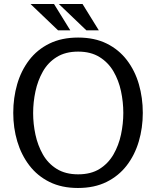

<svg xmlns="http://www.w3.org/2000/svg" viewBox="-20 -925 777 956"><path d="M368 11Q287 11 226.5 -19Q166 -49 126 -101.5Q86 -154 66 -221Q46 -288 46 -363Q46 -438 65.5 -505.5Q85 -573 125 -625.5Q165 -678 226 -708Q287 -738 369 -738Q451 -738 511.5 -708Q572 -678 612 -625.5Q652 -573 671.5 -505.5Q691 -438 691 -363Q691 -288 671 -220.5Q651 -153 611 -101Q571 -49 510.5 -19Q450 11 368 11ZM369 -57Q433 -57 476 -84Q519 -111 545 -156Q571 -201 582.5 -255Q594 -309 594 -363Q594 -417 582.5 -471Q571 -525 545 -569.5Q519 -614 475.5 -641Q432 -668 369 -668Q306 -668 262.5 -641Q219 -614 193.5 -569Q168 -524 156.5 -470Q145 -416 145 -362Q145 -308 156.5 -254.5Q168 -201 193.5 -156Q219 -111 262.5 -84Q306 -57 369 -57ZM391 -905 472 -774H410L273 -905ZM249 -905 330 -774H269L132 -905Z"/></svg>

Font: Rosario Light
Style: Regular
Weight: 300
Designer: Hector Gatti
Foundry: Omnibus Type
Version: Version 1.101; ttfautohint (v1.8.1.43-b0c9)